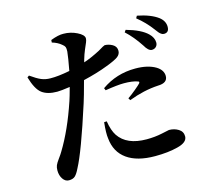

<svg xmlns="http://www.w3.org/2000/svg" viewBox="-113 -923 1226 1096"><g transform="rotate(-15 500.0 -375.0)"><path d="M689.5 -700.2 698.2 -712.9Q785.2 -688.5 822.3 -652.3Q848.6 -627 848.6 -597.7Q848.6 -583 838.9 -573.2Q829.1 -563.5 813.5 -563.5Q793 -564.5 772.5 -600.6Q733.4 -660.2 689.5 -700.2ZM620.1 -318.4 612.3 -331.1Q632.8 -344.7 659.7 -367.2Q686.5 -389.6 693.4 -397.5Q701.2 -407.2 689.5 -410.2Q659.2 -420.9 609.4 -420.9Q571.3 -420.9 499 -409.2L493.2 -422.9Q582 -485.4 693.4 -485.4Q767.6 -485.4 813.5 -458Q851.6 -434.6 851.6 -399.4Q851.6 -358.4 794.9 -357.4Q709 -352.5 620.1 -318.4ZM425.8 -609.4 421.9 -594.7Q461.9 -607.4 518.6 -636.7Q555.7 -659.2 559.6 -659.2Q583 -659.2 605.5 -646.5Q627.9 -633.8 627.9 -608.4Q627.9 -587.9 609.9 -574.2Q591.8 -560.5 540 -541Q477.5 -516.6 394.5 -497.1Q369.1 -402.3 358.4 -370.1Q273.4 -104.5 227.5 -19.5Q213.9 8.8 201.2 21Q188.5 33.2 164.1 33.2Q142.6 33.2 128.4 12.2Q114.3 -8.8 114.3 -38.1Q114.3 -55.7 119.6 -68.4Q125 -81.1 140.1 -101.6Q155.3 -122.1 163.1 -135.7Q230.5 -246.1 283.2 -403.3Q289.1 -419.9 305.7 -480.5Q252.9 -472.7 230.5 -472.7Q172.9 -472.7 140.6 -497.1Q108.4 -521.5 86.9 -595.7L97.7 -603.5Q134.8 -577.1 159.2 -566.9Q183.6 -556.6 212.9 -556.6Q257.8 -555.7 327.1 -569.3Q341.8 -647.5 344.7 -679.7Q345.7 -698.2 342.3 -706.5Q338.9 -714.8 327.1 -723.6Q305.7 -742.2 272.5 -752L273.4 -766.6Q319.3 -784.2 348.6 -783.2Q390.6 -783.2 428.2 -764.6Q465.8 -746.1 466.8 -725.6Q466.8 -714.8 461.4 -702.1Q456.1 -689.5 445.3 -664.6Q434.6 -639.6 425.8 -609.4ZM443.4 -235.4 459 -236.3Q467.8 -180.7 488.3 -149.4Q536.1 -78.1 653.3 -78.1Q702.1 -78.1 745.1 -87.4Q788.1 -96.7 789.1 -96.7Q820.3 -96.7 844.7 -81.5Q869.1 -66.4 869.1 -38.1Q869.1 -2 808.6 12.7Q752 27.3 675.8 27.3Q569.3 27.3 509.3 -15.6Q449.2 -58.6 441.4 -139.6Q436.5 -170.9 443.4 -235.4ZM773.4 -760.7 781.2 -774.4Q860.4 -758.8 903.3 -726.6Q934.6 -702.1 934.6 -668Q934.6 -633.8 904.3 -633.8Q895.5 -633.8 887.7 -639.6Q879.9 -645.5 875 -651.4Q870.1 -657.2 858.4 -672.9Q822.3 -721.7 773.4 -760.7Z"/></g></svg>

Font: GenRyuMin TW TTF Bold
Style: Regular
Weight: 700
Version: Version 1.300